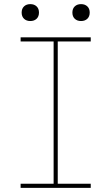

<svg xmlns="http://www.w3.org/2000/svg" viewBox="-20 -911 540 931"><path d="M80 0V-20H240V-710H80V-730H420V-710H260V-20H420V0ZM127 -809Q108 -809 96.5 -820Q85 -831 85 -850Q85 -869 96.5 -880Q108 -891 127 -891Q146 -891 157.5 -880Q169 -869 169 -850Q169 -831 157.5 -820Q146 -809 127 -809ZM373 -809Q354 -809 342.5 -820Q331 -831 331 -850Q331 -869 342.5 -880Q354 -891 373 -891Q392 -891 403.5 -880Q415 -869 415 -850Q415 -831 403.5 -820Q392 -809 373 -809Z"/></svg>

Font: M PLUS 1 Code Thin
Style: Regular
Weight: 250
Designer: Coji Morishita
Foundry: UNDERFOREST DESIGN
Version: Version 1.002